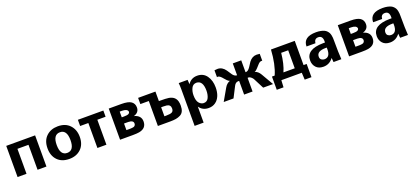

<svg xmlns="http://www.w3.org/2000/svg" viewBox="47 -1616 6318 2906"><g transform="rotate(-20 3206.5 -163.0)"><path d="M533 0H390V-402H212V0H68V-502H533Z M901 -514Q1023 -514 1092 -440.5Q1161 -367 1161 -251Q1161 -128 1088.5 -58.5Q1016 11 901 11Q779 11 710.5 -61Q642 -133 642 -251Q642 -375 714.5 -444.5Q787 -514 901 -514ZM790 -252Q790 -86 901 -86Q1012 -86 1012 -252Q1012 -418 901 -418Q790 -418 790 -252Z M1632 -402H1499V0H1354V-402H1222V-502H1632Z M1923 -502Q2033 -502 2079.5 -468.5Q2126 -435 2126 -373Q2126 -291 2038 -265Q2148 -236 2148 -140Q2148 -29 2029 -7Q1991 0 1924 0H1719V-502ZM1990 -355Q1981 -401 1896 -402H1859V-310H1896Q1949 -310 1969.5 -321.5Q1990 -333 1990 -355ZM1896 -104Q1919 -104 1931.5 -104.5Q1944 -105 1961.5 -107.5Q1979 -110 1987.5 -115.5Q1996 -121 2002.5 -131.5Q2009 -142 2009 -157Q2009 -208 1928 -210H1859V-104Z M2759 -172Q2759 -118 2742.5 -83Q2726 -48 2692 -30.5Q2658 -13 2619.5 -6.5Q2581 0 2525 0H2328V-402H2192V-502H2471V-349Q2593 -349 2630 -342Q2729 -324 2751 -240Q2759 -210 2759 -172ZM2501 -104Q2568 -104 2594.5 -119Q2621 -134 2621 -177Q2621 -236 2561 -246L2510 -249H2471V-104Z M3350 -251Q3350 -118 3281 -46L3256 -25Q3210 8 3147 8Q3048 8 2996 -69V189H2851V-400Q2851 -460 2846 -502H2989L2994 -430Q3047 -512 3145 -512Q3243 -512 3296.5 -437Q3350 -362 3350 -251ZM3100 -88Q3155 -88 3178.5 -137Q3202 -186 3202 -252Q3202 -412 3100 -416Q3043 -416 3018 -365Q2993 -314 2993 -252Q2993 -164 3026 -126Q3059 -88 3100 -88Z M3586 -269Q3568 -274 3546.5 -294.5Q3525 -315 3509 -336Q3493 -357 3472.5 -374Q3452 -391 3435 -391Q3428 -391 3421 -388V-499Q3455 -503 3471 -503Q3545 -503 3596 -431L3650 -350Q3680 -311 3717 -311V-502H3853V-311H3859Q3895 -311 3930 -364L3976 -435Q4027 -503 4099 -503L4149 -499H4150V-388Q4146 -389 4138 -389Q4112 -389 4086.5 -363Q4061 -337 4035 -306.5Q4009 -276 3984 -269Q4038 -251 4070 -195L4183 0H4024L3935 -173Q3903 -217 3868 -221Q3858 -221 3853 -220V0H3717V-220L3705 -221H3704Q3659 -221 3635 -173L3546 0H3388L3500 -195Q3532 -251 3586 -269Z M4765 101H4656L4650 -12H4321L4315 101H4206V-112H4250Q4318 -266 4332 -502H4715V-112H4765ZM4573 -112V-402H4460Q4443 -229 4391 -112Z M5061 -515Q5103 -515 5136.5 -508Q5170 -501 5192 -490.5Q5214 -480 5230 -463Q5246 -446 5254.5 -429.5Q5263 -413 5268 -389.5Q5273 -366 5274 -348.5Q5275 -331 5275 -306Q5275 -103 5283 0H5157Q5152 -35 5151 -68Q5090 15 4992 15Q4915 15 4873.5 -30.5Q4832 -76 4832 -143Q4832 -319 5104 -322H5136L5137 -342V-343Q5137 -432 5067 -432Q5003 -432 4998 -361H4853Q4854 -515 5061 -515ZM5044 -86Q5136 -86 5136 -214Q5136 -232 5135 -241H5119Q4974 -241 4974 -152Q4974 -117 4996.5 -101.5Q5019 -86 5044 -86Z M5612 -502Q5722 -502 5768.5 -468.5Q5815 -435 5815 -373Q5815 -291 5727 -265Q5837 -236 5837 -140Q5837 -29 5718 -7Q5680 0 5613 0H5408V-502ZM5679 -355Q5670 -401 5585 -402H5548V-310H5585Q5638 -310 5658.5 -321.5Q5679 -333 5679 -355ZM5585 -104Q5608 -104 5620.5 -104.5Q5633 -105 5650.5 -107.5Q5668 -110 5676.5 -115.5Q5685 -121 5691.5 -131.5Q5698 -142 5698 -157Q5698 -208 5617 -210H5548V-104Z M6134 -515Q6176 -515 6209.5 -508Q6243 -501 6265 -490.5Q6287 -480 6303 -463Q6319 -446 6327.5 -429.5Q6336 -413 6341 -389.5Q6346 -366 6347 -348.5Q6348 -331 6348 -306Q6348 -103 6356 0H6230Q6225 -35 6224 -68Q6163 15 6065 15Q5988 15 5946.5 -30.5Q5905 -76 5905 -143Q5905 -319 6177 -322H6209L6210 -342V-343Q6210 -432 6140 -432Q6076 -432 6071 -361H5926Q5927 -515 6134 -515ZM6117 -86Q6209 -86 6209 -214Q6209 -232 6208 -241H6192Q6047 -241 6047 -152Q6047 -117 6069.5 -101.5Q6092 -86 6117 -86Z"/></g></svg>

Font: cwTeXHei
Style: Medium
Weight: 500
Version: Version 1.17